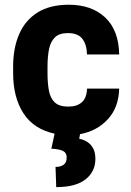

<svg xmlns="http://www.w3.org/2000/svg" viewBox="-20 -558 550 807"><path d="M267.1 -109.9Q303.7 -109.9 324.2 -128.4Q344.7 -147 345.7 -185.5H481Q479 -106.9 433.8 -57.4Q388.7 -7.8 316.4 5.9L313 25.4Q330.1 28.3 345.5 37.6Q360.8 46.9 370.8 64.2Q380.9 81.5 380.9 109.9Q380.9 163.1 339.6 195.8Q298.3 228.5 216.3 228.5L213.4 143.6Q234.9 143.6 247.6 134.3Q260.3 125 260.3 104Q260.3 84.5 245.4 76.7Q230.5 68.8 195.8 66.9L209.5 3.9Q121.6 -15.1 78.4 -82Q35.2 -148.9 35.2 -250.5V-277.8Q35.2 -356.4 60.8 -415Q86.4 -473.6 138.4 -505.9Q190.4 -538.1 269 -538.1Q365.2 -538.1 422.1 -484.6Q479 -431.2 481 -329.1H345.7Q344.7 -370.6 326.2 -394.8Q307.6 -418.9 265.6 -418.9Q229 -418.9 210.7 -400.9Q192.4 -382.8 186 -351.1Q179.7 -319.3 179.7 -277.8V-250.5Q179.7 -207.5 185.8 -176Q191.9 -144.5 210.7 -127.2Q229.5 -109.9 267.1 -109.9Z"/></svg>

Font: Robert Sans Black
Style: Regular
Weight: 900
Designer: Christian Robertson (extended by Adam Twardoch)
Foundry: Google
Version: Version 12.135;April 2, 2019;FontCreator 11.5.0.2425 64-bit;